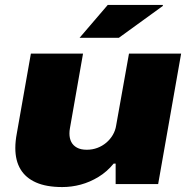

<svg xmlns="http://www.w3.org/2000/svg" viewBox="-20 -745 768 777"><path d="M232 12Q168 12 126 -6.5Q84 -25 63 -60Q42 -95 42 -146Q42 -160 43.5 -174.5Q45 -189 48 -205L105 -528H316L263 -226Q262 -221 261.5 -215.5Q261 -210 261 -205Q261 -185 268.5 -170.5Q276 -156 291.5 -147.5Q307 -139 331 -139Q354 -139 374 -146.5Q394 -154 410 -167.5Q426 -181 436.5 -199Q447 -217 450 -237L502 -528H713L620 0H448V-83H440Q413 -50 378.5 -29Q344 -8 307 2Q270 12 232 12ZM302 -592 416 -725H639V-721L461 -592Z"/></svg>

Font: Archivo SemiExpanded Black
Style: Italic
Weight: 900
Width: 6
Italic angle: -10°
Designer: Hector Gatti
Foundry: Omnibus-Type
Version: Version 2.001